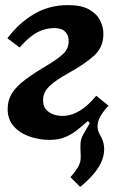

<svg xmlns="http://www.w3.org/2000/svg" viewBox="-20 -532 460 752"><path d="M294 200 256 162Q275 140 284 125Q293 110 295 97.5Q297 85 296 73Q294 44 295.5 27.5Q297 11 306 -5.5Q315 -22 332 -50L324 -58Q305 -41 284 -24Q263 -7 236.5 4.5Q210 16 173 16Q136 16 98 3.5Q60 -9 35 -36Q10 -63 10 -105Q10 -139 26.5 -166Q43 -193 79 -220Q115 -247 171 -280Q206 -301 227 -320.5Q248 -340 249 -369Q250 -392 236 -407Q222 -422 194 -422Q168 -422 144.5 -413.5Q121 -405 100 -388Q79 -371 57 -346L9 -382Q53 -441 112.5 -476.5Q172 -512 246 -512Q298 -512 328 -495.5Q358 -479 371.5 -453Q385 -427 385 -399Q385 -347 348.5 -314Q312 -281 247 -245Q198 -218 174.5 -195.5Q151 -173 149 -146Q147 -120 159 -105Q171 -90 189 -84Q207 -78 224 -78Q259 -78 292 -98Q325 -118 357 -157L405 -118Q386 -98 374.5 -78.5Q363 -59 362 -40.5Q361 -22 371 -5Q399 40 381 92Q363 144 294 200Z"/></svg>

Font: Lora
Style: Italic
Weight: 400
Italic angle: -3°
Designer: Olga Karpushina, Alexei Vanyashin (Cyrillic)
Foundry: Cyreal
Version: Version 3.008